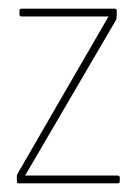

<svg xmlns="http://www.w3.org/2000/svg" viewBox="-20 -424 319 444"><path d="M252 0H23Q19 0 19 -5V-17V-18Q19 -19 21 -23L231 -386H30Q25 -386 25 -391V-399Q25 -404 30 -404H245Q250 -404 250 -399V-387Q250 -386 249.5 -384Q249 -382 249 -379L38 -18H252Q257 -18 257 -13V-5Q257 0 252 0Z"/></svg>

Font: Chathura Thin
Style: Regular
Weight: 250
Designer: Appaji Ambarisha Darbha
Foundry: Aditya Fonts
Version: Version 1.001 2016